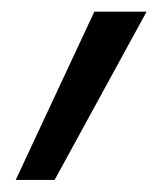

<svg xmlns="http://www.w3.org/2000/svg" viewBox="-20 -146 265 321"><path d="M71.3 154.8H6.3L137.7 -126.5H225.1Z"/></svg>

Font: Now
Style: Regular
Weight: 400
Designer: Alfredo Marco Pradil
Foundry: Alfredo Marco Pradil
Version: Version 1.002;PS 001.002;hotconv 1.0.88;makeotf.lib2.5.64775